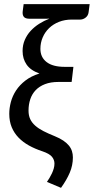

<svg xmlns="http://www.w3.org/2000/svg" viewBox="-20 -737 450 922"><path d="M405.5 -678.5Q403.5 -662 391.2 -652.5Q379 -643 365 -643H324.5Q291 -643 263.2 -632Q235.5 -621 215.8 -602Q196 -583 185 -557.2Q174 -531.5 174 -502.5Q174 -462 203.8 -439Q233.5 -416 290.5 -416H332.5L324 -343.5H260.5Q223.5 -343.5 196.2 -333Q169 -322.5 151.5 -304.2Q134 -286 125.5 -260.8Q117 -235.5 117 -206Q117 -182.5 125 -165.2Q133 -148 149 -133.8Q165 -119.5 188.5 -107.5Q212 -95.5 243 -83Q267.5 -73 284 -61.8Q300.5 -50.5 310.8 -38Q321 -25.5 325.5 -11.2Q330 3 330 19Q330 57 315 92.2Q300 127.5 273 165L205.5 136.5Q211.5 127.5 217.8 117.2Q224 107 229.2 95.8Q234.5 84.5 238 72.5Q241.5 60.5 241.5 48.5Q241.5 30.5 229.5 15.8Q217.5 1 183.5 -10.5Q148.5 -22 119.2 -38.2Q90 -54.5 69 -76.2Q48 -98 36.2 -126.2Q24.5 -154.5 24.5 -190.5Q24.5 -218 32.2 -247.2Q40 -276.5 57.2 -302.8Q74.5 -329 102 -350.2Q129.5 -371.5 169.5 -384Q127 -399 107.8 -426.8Q88.5 -454.5 88.5 -492Q88.5 -521 99 -545.2Q109.5 -569.5 127.2 -588.8Q145 -608 168.2 -622.8Q191.5 -637.5 217.5 -647.5Q209 -647 200.8 -647Q192.5 -647 183.5 -647H122Q101.5 -647 94.2 -656.5Q87 -666 89 -682.5L93.5 -717H410.5Z"/></svg>

Font: Lato Medium
Style: Italic
Weight: 500
Italic angle: -7°
Designer: Lukasz Dziedzic
Foundry: tyPoland Lukasz Dziedzic
Version: Version 2.006; 2014-01-15